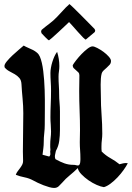

<svg xmlns="http://www.w3.org/2000/svg" viewBox="-20 -921 653 948"><path d="M97 -696Q107 -690 119 -685Q131 -680 142 -674.5Q153 -669 162.5 -661Q172 -653 177 -641Q188 -615 193.5 -570.5Q199 -526 200.5 -477Q202 -428 201.5 -381.5Q201 -335 201 -305Q201 -284 198.5 -263Q196 -242 196 -220Q196 -204 194 -188.5Q192 -173 190 -157L223 -148Q230 -155 228.5 -164Q227 -173 229 -181Q228 -188 228 -194.5Q228 -201 228 -208Q228 -224 230 -240Q232 -256 232 -272Q232 -289 230.5 -306.5Q229 -324 229 -341Q229 -374 230.5 -407Q232 -440 232 -473Q232 -495 230.5 -517Q229 -539 229 -561Q229 -572 231.5 -586.5Q234 -601 238.5 -615.5Q243 -630 249 -643Q255 -656 262 -665Q273 -630 273 -595Q273 -581 271 -568.5Q269 -556 269 -542Q269 -520 270.5 -499Q272 -478 272 -456Q272 -435 274 -413.5Q276 -392 276 -371V-278Q276 -252 272.5 -225.5Q269 -199 256 -176Q255 -169 253 -162Q251 -155 251 -148Q251 -141 254 -135Q267 -128 277.5 -123Q288 -118 298 -114.5Q308 -111 319 -109Q330 -107 345 -107Q350 -107 355 -105.5Q360 -104 365 -104Q370 -104 372.5 -108.5Q375 -113 376 -119Q377 -125 377 -131Q377 -137 377 -140Q377 -160 375.5 -179.5Q374 -199 374 -219Q374 -234 374.5 -249Q375 -264 375 -279Q375 -327 373 -375.5Q371 -424 371 -472Q371 -491 371.5 -510Q372 -529 372 -549Q372 -558 367 -563.5Q362 -569 355.5 -574Q349 -579 344 -584.5Q339 -590 339 -599Q344 -608 356 -623.5Q368 -639 382.5 -654Q397 -669 412 -680.5Q427 -692 437 -692Q445 -692 460.5 -684Q476 -676 491 -665Q506 -654 517 -641.5Q528 -629 528 -620Q528 -609 521.5 -601.5Q515 -594 507 -587Q499 -580 491.5 -573Q484 -566 482 -558Q479 -547 478 -532.5Q477 -518 477 -503Q477 -488 477.5 -474Q478 -460 478 -448Q478 -400 481.5 -354Q485 -308 485 -261Q485 -246 483 -230.5Q481 -215 481 -199Q481 -192 481 -186Q481 -180 482 -173Q502 -153 525.5 -140Q549 -127 570 -110Q578 -112 586 -114Q594 -116 602 -116Q608 -116 611 -115Q604 -101 590.5 -82Q577 -63 560.5 -45.5Q544 -28 526 -14.5Q508 -1 493 3Q478 1 457.5 -8Q437 -17 417.5 -30.5Q398 -44 382.5 -60Q367 -76 364 -91Q345 -72 324.5 -55.5Q304 -39 287 -19Q279 -10 270 -1.5Q261 7 247 7Q237 7 223 3Q209 -1 194.5 -6.5Q180 -12 166.5 -18.5Q153 -25 144 -30Q124 -41 101 -45.5Q78 -50 58 -58Q61 -67 67 -75Q73 -83 79 -91Q85 -99 89.5 -107.5Q94 -116 94 -126Q94 -138 93.5 -149.5Q93 -161 93 -173Q93 -221 94 -267.5Q95 -314 95 -362Q95 -398 91.5 -434Q88 -470 86 -506Q85 -525 75.5 -536Q66 -547 53 -554.5Q40 -562 26.5 -569Q13 -576 3 -588Q2 -590 2 -595Q2 -604 14 -618.5Q26 -633 42 -648Q58 -663 73.5 -676Q89 -689 97 -696ZM404 -726Q402 -724 390.5 -735.5Q379 -747 365 -763Q351 -779 338 -793.5Q325 -808 321 -812Q317 -808 301.5 -793.5Q286 -779 269 -763Q252 -747 237.5 -734.5Q223 -722 222 -722Q220 -722 215.5 -726Q211 -730 205 -736Q199 -742 193.5 -748Q188 -754 185 -757Q183 -763 183 -765Q183 -769 186 -774Q205 -790 224.5 -804.5Q244 -819 262 -838Q276 -852 290.5 -868.5Q305 -885 319 -897Q321 -900 322 -901Q324 -901 341.5 -884Q359 -867 380.5 -845.5Q402 -824 421.5 -804Q441 -784 447 -778L450 -771Q450 -767 449 -765.5Q448 -764 447 -762Z"/></svg>

Font: Hand Textur
Style: Regular
Weight: 400
Designer: F. H. Ehmcke um 1935
Foundry: Peter Wiegel
Version: Version 1.000